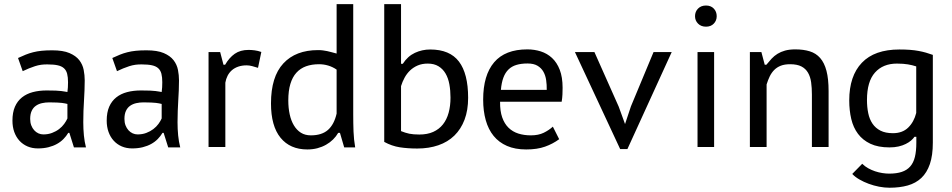

<svg xmlns="http://www.w3.org/2000/svg" viewBox="-20 -692 4482 904"><path d="M64.9 -418.9Q84 -427.7 100.8 -434.6Q117.7 -441.4 136 -446Q154.3 -450.7 175.8 -452.9Q197.3 -455.1 225.6 -455.1Q276.9 -455.1 307.1 -442.1Q337.4 -429.2 353.3 -408.7Q369.1 -388.2 374 -363Q378.9 -337.9 378.9 -313.5Q378.9 -290 377.9 -266.6Q377 -243.2 375.5 -219Q374 -194.8 373 -169.7Q372.1 -144.5 372.1 -116.7Q372.1 -84.5 375 -54.4Q377.9 -24.4 384.8 2H328.1L306.6 -66.4H301.3Q292 -50.8 278.8 -37.4Q265.6 -23.9 248 -14.2Q230.5 -4.4 208 1.2Q185.5 6.8 158.7 6.8Q131.3 6.8 109.4 -2.7Q87.4 -12.2 71.5 -29.5Q55.7 -46.9 47.1 -70.8Q38.6 -94.7 38.6 -124Q38.6 -162.6 50.3 -189.5Q62 -216.3 83.5 -233.4Q105 -250.5 134.5 -258.3Q164.1 -266.1 200.2 -266.1Q226.6 -266.1 242.4 -265.4Q258.3 -264.6 268.3 -263.4Q278.3 -262.2 284.4 -261Q290.5 -259.8 297.4 -258.8Q298.8 -271 299.6 -280.5Q300.3 -290 300.3 -304.7Q300.3 -328.6 296.1 -344.7Q292 -360.8 281.2 -370.6Q270.5 -380.4 252 -384.5Q233.4 -388.7 204.6 -388.7Q173.3 -389.6 144.8 -380.4Q116.2 -371.1 86.9 -356.9ZM297.4 -202.6Q290.5 -204.1 285.2 -205.3Q279.8 -206.5 271 -207.5Q262.2 -208.5 248.5 -209.2Q234.9 -210 212.4 -210Q193.8 -210 177.5 -206.3Q161.1 -202.6 148.7 -193.8Q136.2 -185.1 129.2 -169.9Q122.1 -154.8 122.1 -132.3Q122.1 -115.2 127.2 -101.8Q132.3 -88.4 140.9 -78.9Q149.4 -69.3 160.6 -64.2Q171.9 -59.1 184.1 -59.1Q206.5 -59.1 225.1 -66.2Q243.7 -73.2 258.1 -84.2Q272.5 -95.2 282.2 -108.6Q292 -122.1 297.4 -134.3Z M508.8 -418.9Q527.8 -427.7 544.7 -434.6Q561.5 -441.4 579.8 -446Q598.1 -450.7 619.6 -452.9Q641.1 -455.1 669.4 -455.1Q720.7 -455.1 751 -442.1Q781.2 -429.2 797.1 -408.7Q813 -388.2 817.9 -363Q822.8 -337.9 822.8 -313.5Q822.8 -290 821.8 -266.6Q820.8 -243.2 819.3 -219Q817.9 -194.8 816.9 -169.7Q815.9 -144.5 815.9 -116.7Q815.9 -84.5 818.8 -54.4Q821.8 -24.4 828.6 2H772L750.5 -66.4H745.1Q735.8 -50.8 722.7 -37.4Q709.5 -23.9 691.9 -14.2Q674.3 -4.4 651.9 1.2Q629.4 6.8 602.5 6.8Q575.2 6.8 553.2 -2.7Q531.2 -12.2 515.4 -29.5Q499.5 -46.9 491 -70.8Q482.4 -94.7 482.4 -124Q482.4 -162.6 494.1 -189.5Q505.9 -216.3 527.3 -233.4Q548.8 -250.5 578.4 -258.3Q607.9 -266.1 644 -266.1Q670.4 -266.1 686.3 -265.4Q702.1 -264.6 712.2 -263.4Q722.2 -262.2 728.3 -261Q734.4 -259.8 741.2 -258.8Q742.7 -271 743.4 -280.5Q744.1 -290 744.1 -304.7Q744.1 -328.6 740 -344.7Q735.8 -360.8 725.1 -370.6Q714.4 -380.4 695.8 -384.5Q677.2 -388.7 648.4 -388.7Q617.2 -389.6 588.6 -380.4Q560.1 -371.1 530.8 -356.9ZM741.2 -202.6Q734.4 -204.1 729 -205.3Q723.6 -206.5 714.8 -207.5Q706.1 -208.5 692.4 -209.2Q678.7 -210 656.2 -210Q637.7 -210 621.3 -206.3Q605 -202.6 592.5 -193.8Q580.1 -185.1 573 -169.9Q565.9 -154.8 565.9 -132.3Q565.9 -115.2 571 -101.8Q576.2 -88.4 584.7 -78.9Q593.3 -69.3 604.5 -64.2Q615.7 -59.1 627.9 -59.1Q650.4 -59.1 668.9 -66.2Q687.5 -73.2 701.9 -84.2Q716.3 -95.2 726.1 -108.6Q735.8 -122.1 741.2 -134.3Z M1194.8 -372.6Q1181.2 -377 1167.5 -380.6Q1153.8 -384.3 1141.6 -384.3Q1119.1 -384.3 1101.6 -378.2Q1084 -372.1 1071.5 -361.1Q1059.1 -350.1 1051.5 -335.2Q1043.9 -320.3 1041 -302.7V0H961.9V-446.8H1016.6L1032.2 -387.2H1040Q1059.1 -420.4 1085.2 -438.7Q1111.3 -457 1150.4 -457Q1162.6 -457 1178.5 -455.1Q1194.3 -453.1 1210.4 -447.3Z M1643.1 -154.3Q1643.1 -110.4 1644.5 -72.5Q1646 -34.7 1652.3 2H1600.6L1580.6 -66.4H1572.3Q1562.5 -49.3 1548.1 -35.2Q1533.7 -21 1515.1 -10.5Q1496.6 0 1474.4 5.9Q1452.1 11.7 1427.2 11.7Q1345.7 11.7 1300.8 -43.5Q1255.9 -98.6 1255.9 -205.1Q1255.9 -330.6 1314 -393.3Q1372.1 -456.1 1477.5 -456.1Q1489.7 -456.1 1500 -454.8Q1510.3 -453.6 1520.3 -451.4Q1530.3 -449.2 1541 -446.3Q1551.8 -443.4 1564.9 -439.9V-672.4H1643.1ZM1564.9 -364.3Q1546.4 -377 1525.4 -383.3Q1504.4 -389.6 1482.4 -389.6Q1447.8 -389.6 1420.9 -379.9Q1394 -370.1 1375.5 -349.6Q1356.9 -329.1 1347.2 -296.9Q1337.4 -264.6 1337.4 -219.2Q1337.4 -183.6 1344 -153.6Q1350.6 -123.5 1363.8 -101.6Q1377 -79.6 1396.7 -67.1Q1416.5 -54.7 1443.4 -54.7Q1495.1 -54.7 1524.2 -80.3Q1553.2 -106 1564.9 -157.2Z M1789.1 -672.4H1868.2V-391.6H1876.5Q1899.4 -427.2 1933.3 -443.1Q1967.3 -459 2005.4 -459Q2097.7 -459 2140.9 -402.1Q2184.1 -345.2 2184.1 -231.4Q2184.1 -172.9 2167.2 -128.4Q2150.4 -84 2119.4 -53.7Q2088.4 -23.4 2043.9 -8.1Q1999.5 7.3 1944.3 7.3Q1899.9 7.3 1862.3 1.5Q1824.7 -4.4 1789.1 -23.9ZM1994.1 -392.6Q1967.3 -392.6 1946.8 -383.8Q1926.3 -375 1910.9 -360.4Q1895.5 -345.7 1885 -326.4Q1874.5 -307.1 1868.2 -286.6V-74.7Q1878.4 -70.8 1887.7 -67.6Q1897 -64.5 1907 -62.5Q1917 -60.5 1928.5 -59.6Q1939.9 -58.6 1954.6 -58.6Q1992.2 -58.6 2019.8 -71Q2047.4 -83.5 2065.4 -106.2Q2083.5 -128.9 2092.3 -161.1Q2101.1 -193.4 2101.1 -232.4Q2101.1 -266.1 2095.7 -295.4Q2090.3 -324.7 2077.6 -346.2Q2064.9 -367.7 2044.4 -380.1Q2023.9 -392.6 1994.1 -392.6Z M2612.8 -36.6Q2583 -14.6 2546.1 -1.5Q2509.3 11.7 2457.5 11.7Q2405.3 11.7 2367.2 -4.9Q2329.1 -21.5 2304.2 -52Q2279.3 -82.5 2267.1 -126Q2254.9 -169.4 2254.9 -223.1Q2254.9 -337.9 2306.6 -398.7Q2358.4 -459.5 2462.9 -459.5Q2496.1 -459.5 2526.1 -450Q2556.2 -440.4 2579.1 -419.2Q2602.1 -397.9 2615.5 -363.3Q2628.9 -328.6 2628.9 -278.8Q2628.9 -265.6 2628.2 -247.8Q2627.4 -230 2624.5 -212.9H2334.5Q2334 -169.4 2344.5 -139.4Q2355 -109.4 2374.3 -90.6Q2393.6 -71.8 2420.4 -63.2Q2447.3 -54.7 2479.5 -54.7Q2515.1 -54.7 2540 -66.9Q2564.9 -79.1 2583 -95.7ZM2554.2 -269Q2554.7 -292.5 2551.5 -314.7Q2548.3 -336.9 2538.6 -354.2Q2528.8 -371.6 2511 -382.3Q2493.2 -393.1 2463.9 -393.1Q2434.1 -393.1 2411.9 -386.5Q2389.6 -379.9 2374.3 -365Q2358.9 -350.1 2350.1 -326.4Q2341.3 -302.7 2338.4 -269Z M2893.1 -189.9 2922.9 -107.9 2950.7 -191.4 3057.1 -446.8H3142.6L2934.1 9.8H2899.9L2687 -446.8H2778.8Z M3264.2 -446.8H3342.3V0H3264.2ZM3252.4 -615.7Q3252.4 -637.2 3266.6 -651.6Q3280.8 -666 3304.2 -666Q3327.1 -666 3340.8 -651.6Q3354.5 -637.2 3354.5 -615.7Q3354.5 -595.2 3340.8 -580.8Q3327.1 -566.4 3304.2 -566.4Q3280.8 -566.4 3266.6 -580.8Q3252.4 -595.2 3252.4 -615.7Z M3802.7 0V-247.1Q3802.7 -278.3 3799.1 -304.4Q3795.4 -330.6 3784.4 -349.6Q3773.4 -368.7 3753.2 -379.2Q3732.9 -389.6 3700.2 -389.6Q3674.3 -389.6 3656.2 -382.6Q3638.2 -375.5 3625.5 -362.8Q3612.8 -350.1 3604.2 -332.5Q3595.7 -314.9 3589.4 -294.4V0H3510.7V-446.8H3564.9L3580.6 -387.2H3588.4Q3600.6 -402.3 3613 -415.8Q3625.5 -429.2 3640.9 -438.7Q3656.2 -448.2 3676.5 -453.9Q3696.8 -459.5 3724.6 -459.5Q3763.2 -459.5 3792.5 -450.4Q3821.8 -441.4 3841.6 -418.9Q3861.3 -396.5 3871.3 -358.6Q3881.3 -320.8 3881.3 -263.2V0Z M4372.1 -20.5Q4372.1 39.6 4358.2 80.3Q4344.2 121.1 4318.1 145.8Q4292 170.4 4254.2 181.2Q4216.3 191.9 4168 191.9Q4144.5 191.9 4119.1 187Q4093.8 182.1 4070.1 173.3Q4046.4 164.6 4026.1 152.8Q4005.9 141.1 3992.7 127L4039.6 79.1Q4051.8 91.3 4067.6 100.1Q4083.5 108.9 4100.3 114.5Q4117.2 120.1 4134.3 122.8Q4151.4 125.5 4166.5 125.5Q4201.2 125.5 4225.6 117.4Q4250 109.4 4265.4 92Q4280.8 74.7 4287.6 47.1Q4294.4 19.5 4294.4 -20V-47.9H4285.6Q4279.8 -39.1 4269.5 -30.3Q4259.3 -21.5 4244.6 -14.2Q4230 -6.8 4210.9 -2.4Q4191.9 2 4168 2Q4114.3 2 4078.1 -15.1Q4042 -32.2 4019.8 -61.8Q3997.6 -91.3 3988 -131.8Q3978.5 -172.4 3978.5 -219.2Q3978.5 -334.5 4038.1 -396.7Q4097.7 -459 4214.8 -459Q4242.7 -459 4264.9 -457.3Q4287.1 -455.6 4305.4 -452.1Q4323.7 -448.7 4339.8 -444.1Q4356 -439.5 4372.1 -433.6ZM4184.1 -64.9Q4229 -64.9 4256.1 -91.3Q4283.2 -117.7 4293.9 -160.2V-379.4Q4284.2 -382.3 4274.9 -384.8Q4265.6 -387.2 4254.9 -388.9Q4244.1 -390.6 4231.7 -391.6Q4219.2 -392.6 4203.1 -392.6Q4137.2 -392.6 4099.6 -350.3Q4062 -308.1 4062 -221.2Q4062 -188 4067.9 -159.4Q4073.7 -130.9 4087.9 -109.9Q4102.1 -88.9 4125.5 -76.9Q4148.9 -64.9 4184.1 -64.9Z"/></svg>

Font: PT Astra Sans
Style: Regular
Weight: 400
Designer: A.Korolkova, I. Chaeva
Foundry: ParaType Ltd
Version: Version 1.001; ttfautohint (v1.6)